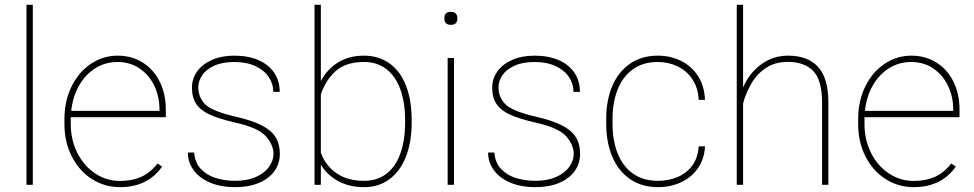

<svg xmlns="http://www.w3.org/2000/svg" viewBox="-20 -770 4057 800"><path d="M116.7 -750V0H90.3V-750Z M655.3 -75.7Q595.2 9.8 480 9.8Q416 9.8 363 -23.9Q310.1 -57.6 279.3 -117.7Q248.5 -177.7 248.5 -252.9V-274.4Q248.5 -349.6 278.3 -409.9Q308.1 -470.2 358.9 -504.2Q409.7 -538.1 470.2 -538.1Q528.3 -538.1 574 -509.8Q619.6 -481.4 645.3 -430.2Q670.9 -378.9 670.9 -312.5V-281.7H274.9V-252.9Q274.9 -188 301.8 -133.8Q328.6 -79.6 375.7 -47.9Q422.9 -16.1 480 -16.1Q528.8 -16.1 566.9 -32.5Q605 -48.8 636.7 -88.9ZM276.9 -308.1H644.5V-314.5Q644.5 -367.7 622.8 -412.8Q601.1 -458 561.3 -484.9Q521.5 -511.7 470.2 -511.7Q418 -511.7 376.2 -485.1Q334.5 -458.5 308.6 -412.1Q282.7 -365.7 276.9 -308.1Z M1088.4 -201.7Q1056.6 -237.8 960.4 -259.3Q893.6 -274.4 855 -292Q816.4 -309.6 798.1 -336.2Q779.8 -362.8 779.8 -404.8Q779.8 -441.9 801.3 -472.2Q822.8 -502.4 862.8 -520.3Q902.8 -538.1 956.5 -538.1Q1014.6 -538.1 1057.4 -519.3Q1100.1 -500.5 1122.8 -466.3Q1145.5 -432.1 1145.5 -387.2H1118.7Q1118.7 -420.9 1099.6 -449.2Q1080.6 -477.5 1043.9 -494.6Q1007.3 -511.7 956.5 -511.7Q906.2 -511.7 872.3 -496.1Q838.4 -480.5 822.3 -456.3Q806.2 -432.1 806.2 -405.8Q806.2 -365.7 834 -336.4Q861.8 -307.1 962.4 -283.7Q1030.3 -268.1 1070.1 -247.8Q1109.9 -227.5 1127.9 -199Q1146 -170.4 1146 -128.9Q1146 -88.4 1123.3 -56.9Q1100.6 -25.4 1058.6 -7.8Q1016.6 9.8 960.4 9.8Q898.4 9.8 853.8 -9.8Q809.1 -29.3 785.9 -62Q762.7 -94.7 762.7 -134.3H789.1Q792 -91.8 817.4 -65.4Q842.8 -39.1 880.4 -27.8Q918 -16.6 960.4 -16.6Q1010.3 -16.6 1046.4 -32.7Q1082.5 -48.8 1101.1 -75Q1119.6 -101.1 1119.6 -129.4Q1119.6 -165.5 1088.4 -201.7Z M1695.3 -259.3Q1695.3 -178.7 1671.6 -117.9Q1647.9 -57.1 1603.3 -23.7Q1558.6 9.8 1497.1 9.8Q1435.1 9.8 1389.2 -15.4Q1343.3 -40.5 1316.9 -83.5V0H1290.5V-750H1316.9V-432.6Q1343.3 -481.9 1388.7 -510Q1434.1 -538.1 1496.1 -538.1Q1558.1 -538.1 1603 -505.9Q1647.9 -473.6 1671.6 -413.1Q1695.3 -352.5 1695.3 -269ZM1316.9 -376V-133.8Q1335.9 -80.6 1381.6 -48.6Q1427.2 -16.6 1497.6 -16.6Q1553.2 -16.6 1591.6 -47.1Q1629.9 -77.6 1648.7 -131.8Q1667.5 -186 1668 -256.8V-269.5Q1668 -340.8 1648.9 -395.5Q1629.9 -450.2 1591.3 -481Q1552.7 -511.7 1496.6 -511.7Q1419.4 -511.7 1377.2 -472.4Q1335 -433.1 1316.9 -376Z M1858.4 -720.7Q1885.7 -720.7 1885.7 -693.4Q1885.7 -666.5 1858.4 -666.5Q1831.5 -666.5 1831.5 -693.4Q1831.5 -720.7 1858.4 -720.7ZM1871.6 -528.3V0H1845.2V-528.3Z M2339.4 -201.7Q2307.6 -237.8 2211.4 -259.3Q2144.5 -274.4 2106 -292Q2067.4 -309.6 2049.1 -336.2Q2030.8 -362.8 2030.8 -404.8Q2030.8 -441.9 2052.2 -472.2Q2073.7 -502.4 2113.8 -520.3Q2153.8 -538.1 2207.5 -538.1Q2265.6 -538.1 2308.3 -519.3Q2351.1 -500.5 2373.8 -466.3Q2396.5 -432.1 2396.5 -387.2H2369.6Q2369.6 -420.9 2350.6 -449.2Q2331.5 -477.5 2294.9 -494.6Q2258.3 -511.7 2207.5 -511.7Q2157.2 -511.7 2123.3 -496.1Q2089.4 -480.5 2073.2 -456.3Q2057.1 -432.1 2057.1 -405.8Q2057.1 -365.7 2085 -336.4Q2112.8 -307.1 2213.4 -283.7Q2281.2 -268.1 2321 -247.8Q2360.8 -227.5 2378.9 -199Q2397 -170.4 2397 -128.9Q2397 -88.4 2374.3 -56.9Q2351.6 -25.4 2309.6 -7.8Q2267.6 9.8 2211.4 9.8Q2149.4 9.8 2104.7 -9.8Q2060.1 -29.3 2036.9 -62Q2013.7 -94.7 2013.7 -134.3H2040Q2043 -91.8 2068.4 -65.4Q2093.8 -39.1 2131.3 -27.8Q2168.9 -16.6 2211.4 -16.6Q2261.2 -16.6 2297.4 -32.7Q2333.5 -48.8 2352.1 -75Q2370.6 -101.1 2370.6 -129.4Q2370.6 -165.5 2339.4 -201.7Z M2891.1 -160.2H2917.5Q2915 -107.9 2888.2 -69.3Q2861.3 -30.8 2817.6 -10.5Q2773.9 9.8 2721.7 9.8Q2654.3 9.8 2605.7 -23.4Q2557.1 -56.6 2531.5 -116.5Q2505.9 -176.3 2505.9 -253.9V-274.4Q2505.9 -352.1 2531.2 -411.6Q2556.6 -471.2 2605.2 -504.6Q2653.8 -538.1 2720.7 -538.1Q2772.9 -538.1 2816.7 -516.8Q2860.4 -495.6 2887.7 -454.1Q2915 -412.6 2917.5 -354H2891.1Q2888.7 -404.8 2864.7 -440.2Q2840.8 -475.6 2803 -493.7Q2765.1 -511.7 2720.7 -511.7Q2658.2 -511.7 2616 -480.5Q2573.7 -449.2 2553 -395.8Q2532.2 -342.3 2532.2 -274.4V-253.9Q2532.2 -185.5 2553 -132.1Q2573.7 -78.6 2616.2 -47.6Q2658.7 -16.6 2721.7 -16.6Q2765.1 -16.6 2802.5 -32Q2839.8 -47.4 2864 -79.6Q2888.2 -111.8 2891.1 -160.2Z M3106 -413.6Q3084.5 -373 3076.2 -338.4V0H3049.8V-750H3076.2V-405.8Q3101.1 -464.4 3150.6 -501.2Q3200.2 -538.1 3263.7 -538.1Q3345.7 -538.1 3388.4 -491.5Q3431.2 -444.8 3431.6 -344.2V0H3405.3V-344.2Q3404.8 -437.5 3367.7 -474.9Q3330.6 -512.2 3262.2 -512.2Q3208 -512.2 3168.7 -485.1Q3129.4 -458 3106 -413.6Z M3962.4 -75.7Q3902.3 9.8 3787.1 9.8Q3723.1 9.8 3670.2 -23.9Q3617.2 -57.6 3586.4 -117.7Q3555.7 -177.7 3555.7 -252.9V-274.4Q3555.7 -349.6 3585.4 -409.9Q3615.2 -470.2 3666 -504.2Q3716.8 -538.1 3777.3 -538.1Q3835.4 -538.1 3881.1 -509.8Q3926.8 -481.4 3952.4 -430.2Q3978 -378.9 3978 -312.5V-281.7H3582V-252.9Q3582 -188 3608.9 -133.8Q3635.7 -79.6 3682.9 -47.9Q3730 -16.1 3787.1 -16.1Q3835.9 -16.1 3874 -32.5Q3912.1 -48.8 3943.8 -88.9ZM3584 -308.1H3951.7V-314.5Q3951.7 -367.7 3929.9 -412.8Q3908.2 -458 3868.4 -484.9Q3828.6 -511.7 3777.3 -511.7Q3725.1 -511.7 3683.3 -485.1Q3641.6 -458.5 3615.7 -412.1Q3589.8 -365.7 3584 -308.1Z"/></svg>

Font: Mardoto Thin
Style: Regular
Weight: 250
Designer: Christian Robertson, Vahan Hovhannisyan
Foundry: Google
Version: Version 1.000